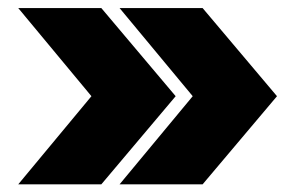

<svg xmlns="http://www.w3.org/2000/svg" viewBox="-20 -534 750 483"><path d="M25.9 -70.3 210 -292 25.9 -513.7H234.9L421.9 -292L234.9 -70.3ZM280.8 -70.3 464.8 -292 280.8 -513.7H489.7L676.8 -292L489.7 -70.3Z"/></svg>

Font: Inter 24pt Black
Style: Regular
Weight: 900
Designer: Rasmus Andersson
Foundry: rsms
Version: Version 4.001;git-66647c0bb